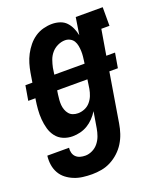

<svg xmlns="http://www.w3.org/2000/svg" viewBox="-144 -627 783 930"><g transform="rotate(-20 247.5 -162.5)"><path d="M170 213Q146 213 122.5 210Q99 207 78 198.5Q57 190 39.5 176.5Q22 163 11 143.5Q0 124 -3.5 101Q-7 78 -4 54H108Q106 67 109.5 80Q113 93 122 101.5Q131 110 143.5 113.5Q156 117 170 117Q188 117 206.5 108Q225 99 237.5 83Q250 67 256.5 48.5Q263 30 266 12L280 -72Q269 -54 254 -38.5Q239 -23 221.5 -12.5Q204 -2 184 3Q164 8 144 8Q119 8 96.5 -1.5Q74 -11 59.5 -30Q45 -49 38.5 -72.5Q32 -96 30 -121Q28 -146 30 -171.5Q32 -197 36 -222L37 -227H0L13 -303H49L57 -352Q61 -375 67.5 -397Q74 -419 85 -440Q96 -461 111.5 -480Q127 -499 147 -512.5Q167 -526 190 -532Q213 -538 235 -538Q256 -538 275.5 -531.5Q295 -525 308 -511Q321 -497 329 -479Q337 -461 341 -441L355 -530H494V-434H452L430 -303H475L462 -227H418L376 27Q372 52 364 76Q356 100 342.5 122Q329 144 309.5 162Q290 180 267 192Q244 204 219 208.5Q194 213 170 213ZM162 -303H318L319 -310Q321 -324 322.5 -338Q324 -352 323.5 -366Q323 -380 320.5 -393.5Q318 -407 311.5 -418Q305 -429 293 -435.5Q281 -442 267 -442Q248 -442 229 -433Q210 -424 197 -408.5Q184 -393 177.5 -374.5Q171 -356 167 -337ZM207 -88Q224 -88 241 -95Q258 -102 270 -116Q282 -130 288.5 -146.5Q295 -163 298 -180L305 -227H149L146 -207Q144 -193 143 -179.5Q142 -166 143 -153.5Q144 -141 148.5 -128.5Q153 -116 161 -106.5Q169 -97 181 -92.5Q193 -88 207 -88Z"/></g></svg>

Font: Iosevka Slab
Style: Bold Italic
Weight: 700
Italic angle: -9°
Monospace: yes
Designer: Belleve Invis
Foundry: Belleve Invis
Version: Version 11.1.0; ttfautohint (v1.8.3)